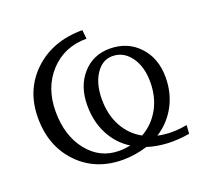

<svg xmlns="http://www.w3.org/2000/svg" viewBox="-99 -627 787 754"><g transform="rotate(-20 294.5 -250.5)"><path d="M392.1 -412.1Q466.3 -412.1 513.7 -361.8Q561 -311.5 561 -231.9Q561 -166 532.2 -112.8Q503.4 -59.6 452.1 -26.9Q510.3 -14.2 574.2 -26.9L571.8 8.8Q474.6 25.4 396 0Q345.2 16.1 293.9 16.1Q180.2 16.1 107.7 -58.8Q35.2 -133.8 35.2 -252Q35.2 -368.7 113.8 -442.9Q192.4 -517.1 316.9 -517.1L320.8 -480Q227.5 -480 168.2 -416Q108.9 -352.1 108.9 -252Q108.9 -150.9 160.4 -86.4Q211.9 -22 292 -22Q313.5 -22 338.9 -26.9Q289.1 -58.1 261.5 -111.1Q233.9 -164.1 233.9 -231.9Q233.9 -311.5 278.1 -361.8Q322.3 -412.1 392.1 -412.1ZM396 -47.9Q443.8 -74.7 470.9 -123.3Q498 -171.9 498 -234.9Q498 -299.3 468.3 -340.1Q438.5 -380.9 392.1 -380.9Q350.1 -380.9 323 -340.1Q295.9 -299.3 295.9 -234.9Q295.9 -170.4 322.3 -122.1Q348.6 -73.7 396 -47.9Z"/></g></svg>

Font: LT Superior Serif
Style: Regular
Weight: 400
Designer: Daniel Lyons
Foundry: LyonsType
Version: Version 2.120;FEAKit 1.0